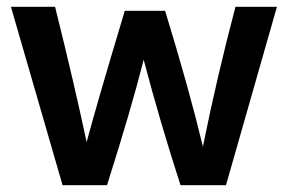

<svg xmlns="http://www.w3.org/2000/svg" viewBox="-20 -545 847 565"><path d="M794.9 -524.9 645 0H511.2Q450.7 -187 402.8 -369.1Q366.7 -226.1 294.9 0H164.1L12.2 -524.9H142.1Q198.2 -299.8 234.9 -127Q265.6 -241.7 347.2 -513.2H465.8Q535.2 -287.6 577.1 -113.8Q619.1 -321.3 672.9 -524.9Z"/></svg>

Font: Nacelle SemiBold
Style: Regular
Weight: 600
Designer: Sora Sagano
Foundry: Sora Sagano
Version: Version 1.000;FEAKit 1.0